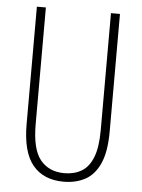

<svg xmlns="http://www.w3.org/2000/svg" viewBox="-52 -756 598 808"><g transform="rotate(5 246.5 -352.0)"><path d="M422 -218Q422 -132 399.5 -82Q377 -32 337.5 -11Q298 10 247 10Q162 10 116.5 -45Q71 -100 71 -218V-714H109V-221Q109 -115 145.5 -70.5Q182 -26 247 -26Q288 -26 319 -44Q350 -62 367 -104.5Q384 -147 384 -221V-714H422Z"/></g></svg>

Font: Noto Sans Gujarati UI ExtraCondensed ExtraLight
Style: Regular
Weight: 200
Width: 2
Designer: Jelle Bosma - Monotype Design Team, Universal Thirst
Foundry: Monotype Imaging Inc.
Version: Version 2.106; ttfautohint (v1.8.4.7-5d5b)